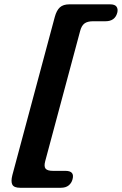

<svg xmlns="http://www.w3.org/2000/svg" viewBox="-20 -760 576 908"><path d="M359 -613.5 194 1.5Q187 27 195.5 37.5Q204 48 230.5 48H289.5Q334 48 323 88Q318.5 105.5 304.8 116.8Q291 128 268 128H75Q46.5 128 38.5 113.5Q30.5 99 38.5 68L239 -679.5Q247.5 -711 263.2 -725.2Q279 -739.5 308 -739.5H500.5Q523.5 -739.5 531.2 -728.2Q539 -717 534.5 -699.5Q523.5 -659.5 479 -659.5H420.5Q393.5 -659.5 379.5 -649Q365.5 -638.5 359 -613.5Z"/></svg>

Font: Fraunces 9pt SuperSoft
Style: Bold Italic
Weight: 700
Italic angle: -16°
Version: Version 1.000;[b76b70a41]